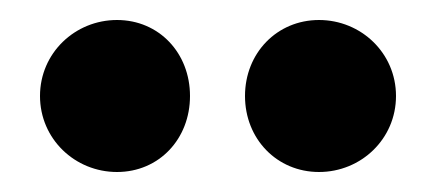

<svg xmlns="http://www.w3.org/2000/svg" viewBox="-20 -665 437 192"><path d="M97 -493C139 -493 170 -526 170 -569C170 -612 139 -645 97 -645C55 -645 20 -612 20 -569C20 -526 55 -493 97 -493ZM299 -493C341 -493 376 -526 376 -569C376 -612 341 -645 299 -645C257 -645 225 -612 225 -569C225 -526 257 -493 299 -493Z"/></svg>

Font: Charger Pro
Style: BlkNar
Weight: 900
Designer: Jasper
Foundry: Cannot Into Space Fonts
Version: Version 1.09